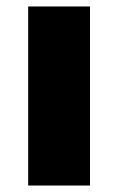

<svg xmlns="http://www.w3.org/2000/svg" viewBox="-20 -573 365 593"><path d="M258 0V-553H67V0Z"/></svg>

Font: Noto Sans Bengali Black
Style: Regular
Weight: 900
Designer: Jelle Bosma - Monotype Design Team
Foundry: Monotype Imaging Inc.
Version: Version 2.003